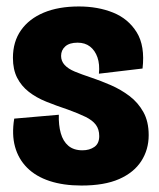

<svg xmlns="http://www.w3.org/2000/svg" viewBox="-20 -561 492 594"><path d="M232 13Q176 13 133.5 -1Q91 -15 64 -42Q37 -69 26.5 -107Q16 -145 24 -194L162 -206Q161 -174 168 -149Q175 -124 191.5 -110Q208 -96 235 -96Q257 -96 272 -106.5Q287 -117 287 -140Q287 -161 276.5 -175Q266 -189 244.5 -199.5Q223 -210 190 -222Q154 -234 123 -246.5Q92 -259 69 -277Q46 -295 33 -320.5Q20 -346 20 -382Q20 -432 45 -467.5Q70 -503 115.5 -522Q161 -541 224 -541Q283 -541 330 -522Q377 -503 403 -461Q429 -419 421 -349L286 -333Q289 -362 281.5 -383.5Q274 -405 258.5 -417Q243 -429 220 -429Q195 -429 182 -417.5Q169 -406 169 -388Q169 -372 180 -360Q191 -348 211.5 -339.5Q232 -331 262 -321Q292 -311 323 -297.5Q354 -284 380.5 -264Q407 -244 423.5 -214.5Q440 -185 440 -143Q440 -98 417 -62.5Q394 -27 348.5 -7Q303 13 232 13Z"/></svg>

Font: Bricolage Grotesque 96pt ExtraBold SemiCondensed
Style: Regular
Weight: 800
Width: 4
Version: Version 1.001;gftools[0.9.33.dev8+g029e19f]